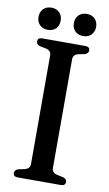

<svg xmlns="http://www.w3.org/2000/svg" viewBox="-95 -905 538 952"><g transform="rotate(10 174.0 -429.0)"><path d="M229.5 -76.5Q229.5 -53 255.5 -46.5L287.5 -40Q305.5 -34 305.5 -19Q305.5 0 282 0H66Q43 0 43 -19Q43 -34 61 -40L92.5 -46.5Q119 -53 119 -76.5V-624Q119 -647 93.5 -653.5L61 -660Q43 -666 43 -681Q43 -700 66 -700H282Q305.5 -700 305.5 -681Q305.5 -666 287.5 -660L255 -653.5Q229.5 -647 229.5 -624ZM85 -746.5Q59.5 -746.5 44.2 -762Q29 -777.5 29 -802Q29 -827 44.2 -842.5Q59.5 -858 85 -858Q110.5 -858 125.5 -842.5Q140.5 -827 140.5 -802Q140.5 -777.5 125.5 -762Q110.5 -746.5 85 -746.5ZM263 -746.5Q237.5 -746.5 222.2 -762Q207 -777.5 207 -802Q207 -827 222.2 -842.5Q237.5 -858 263 -858Q288.5 -858 303.8 -842.5Q319 -827 319 -802Q319 -777.5 303.8 -762Q288.5 -746.5 263 -746.5Z"/></g></svg>

Font: Fraunces 72pt Soft
Style: Regular
Weight: 400
Version: Version 1.000;[b76b70a41]